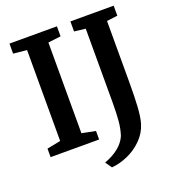

<svg xmlns="http://www.w3.org/2000/svg" viewBox="-165 -885 1092 1205"><g transform="rotate(-20 381.0 -283.0)"><path d="M126 -75V-682L36 -691V-758H353V-691L268 -681V-75L359 -57V0H35V-57ZM495 26Q509 -17 513.5 -67Q518 -117 518 -197V-682L443 -691V-758H732V-691L660 -682V-273Q660 -177 656 -111Q652 -45 640 -3Q623 54 580 97Q537 140 482 164Q427 188 375 192L345 149Q461 106 495 26Z"/></g></svg>

Font: Martel ExtraBold
Style: Regular
Weight: 800
Designer: Dan Reynolds
Foundry: Dan Reynolds
Version: Version 1.001; ttfautohint (v1.1) -l 5 -r 5 -G 72 -x 0 -D la